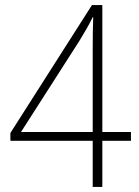

<svg xmlns="http://www.w3.org/2000/svg" viewBox="-20 -738 548 758"><path d="M497 -182H384V0H346V-182H21V-213L343 -718H384V-217H497ZM346 -542Q346 -588 346.5 -614Q347 -640 348 -670H346Q333 -644 321 -623Q309 -602 293 -576L63 -217H346Z"/></svg>

Font: Noto Sans Khmer UI SemiCondensed ExtraLight
Style: Regular
Weight: 200
Width: 4
Designer: Danh Hong and the Monotype Design Team
Foundry: Monotype Imaging Inc.
Version: Version 2.002; ttfautohint (v1.8.4.7-5d5b)